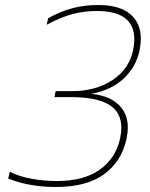

<svg xmlns="http://www.w3.org/2000/svg" viewBox="-20 -734 599 769"><path d="M13 -19 19 -46Q57 -27 106.5 -18Q156 -9 208 -9Q315 -9 379 -54Q443 -99 461 -179Q466 -204 466 -222Q466 -285 416 -315Q366 -345 265 -345H198L203 -369H270Q361 -369 428.5 -412Q496 -455 513 -532Q518 -559 518 -576Q518 -690 368 -690Q317 -690 270 -677.5Q223 -665 167 -635L173 -661Q221 -688 269.5 -701Q318 -714 373 -714Q457 -714 500.5 -678.5Q544 -643 544 -578Q544 -559 539 -532Q525 -466 475.5 -419.5Q426 -373 345 -358Q414 -352 453 -316.5Q492 -281 492 -222Q492 -204 487 -179Q468 -89 398 -37Q328 15 202 15Q150 15 100.5 6Q51 -3 13 -19Z"/></svg>

Font: Prompt Thin
Style: Italic
Weight: 250
Italic angle: -12°
Designer: Katatrad Team
Foundry: CadsonDemak
Version: Version 1.001